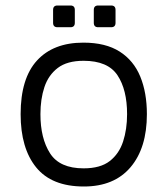

<svg xmlns="http://www.w3.org/2000/svg" viewBox="-20 -663 609 698"><path d="M285 15Q168 15 111.5 -54.5Q55 -124 55 -248Q55 -378 114.5 -443Q174 -508 283 -508Q364 -508 415 -475.5Q466 -443 490 -384.5Q514 -326 514 -248Q514 -125 454.5 -55Q395 15 285 15ZM284 -51Q345 -51 379 -77.5Q413 -104 427.5 -148.5Q442 -193 442 -248Q442 -337 407 -389.5Q372 -442 284 -442Q224 -442 190 -416Q156 -390 141.5 -346.5Q127 -303 127 -248Q127 -160 162 -105.5Q197 -51 284 -51ZM337 -564Q321 -564 321 -580V-627Q321 -643 337 -643H384Q400 -643 400 -627V-580Q400 -564 384 -564ZM189 -564Q173 -564 173 -580V-627Q173 -643 189 -643H236Q252 -643 252 -627V-580Q252 -564 236 -564Z"/></svg>

Font: Pitagon Sans
Style: Regular
Weight: 400
Designer: Travis Tran
Foundry: Pitagon
Version: Version 1.001; ttfautohint (v1.8.4.7-5d5b);gftools[0.9.26]